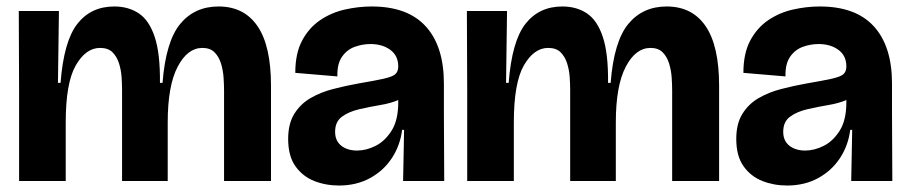

<svg xmlns="http://www.w3.org/2000/svg" viewBox="-20 -559 2808 593"><path d="M39 0V-277L38 -525H162L159 -303H167Q177 -432 219 -485.5Q261 -539 333 -539Q377 -539 409 -517.5Q441 -496 458 -444.5Q475 -393 474 -303H482Q492 -431 536.5 -485Q581 -539 655 -539Q734 -539 775.5 -478Q817 -417 817 -294V0H672V-280Q672 -297 670.5 -319.5Q669 -342 662.5 -363Q656 -384 642.5 -397.5Q629 -411 605 -411Q559 -411 528.5 -352.5Q498 -294 498 -181V0H357V-282Q357 -299 355.5 -321Q354 -343 347.5 -363.5Q341 -384 327.5 -397.5Q314 -411 289 -411Q245 -411 214 -357Q183 -303 183 -181V0Z M1027 14Q986 14 950.5 0Q915 -14 892.5 -45.5Q870 -77 870 -130Q870 -177 889 -207.5Q908 -238 939 -256Q970 -274 1008.5 -284Q1047 -294 1086 -301Q1139 -310 1165.5 -316Q1192 -322 1201 -330Q1210 -338 1210 -354Q1210 -387 1185.5 -405Q1161 -423 1124 -423Q1100 -423 1076 -414.5Q1052 -406 1036.5 -384Q1021 -362 1022 -323L892 -334Q892 -394 913 -433.5Q934 -473 968.5 -496.5Q1003 -520 1045 -529.5Q1087 -539 1128 -539Q1239 -539 1295 -477.5Q1351 -416 1351 -301V-206Q1351 -155 1351.5 -103Q1352 -51 1352 0H1225Q1226 -38 1226.5 -76.5Q1227 -115 1228 -158H1222Q1216 -110 1190.5 -71Q1165 -32 1123 -9Q1081 14 1027 14ZM1083 -94Q1111 -94 1140 -108.5Q1169 -123 1189.5 -155.5Q1210 -188 1210 -243V-250Q1187 -240 1154 -234.5Q1121 -229 1089 -221.5Q1057 -214 1036 -198.5Q1015 -183 1015 -152Q1015 -124 1034 -109Q1053 -94 1083 -94Z M1423 0V-277L1422 -525H1546L1543 -303H1551Q1561 -432 1603 -485.5Q1645 -539 1717 -539Q1761 -539 1793 -517.5Q1825 -496 1842 -444.5Q1859 -393 1858 -303H1866Q1876 -431 1920.5 -485Q1965 -539 2039 -539Q2118 -539 2159.5 -478Q2201 -417 2201 -294V0H2056V-280Q2056 -297 2054.5 -319.5Q2053 -342 2046.5 -363Q2040 -384 2026.5 -397.5Q2013 -411 1989 -411Q1943 -411 1912.5 -352.5Q1882 -294 1882 -181V0H1741V-282Q1741 -299 1739.5 -321Q1738 -343 1731.5 -363.5Q1725 -384 1711.5 -397.5Q1698 -411 1673 -411Q1629 -411 1598 -357Q1567 -303 1567 -181V0Z M2411 14Q2370 14 2334.5 0Q2299 -14 2276.5 -45.5Q2254 -77 2254 -130Q2254 -177 2273 -207.5Q2292 -238 2323 -256Q2354 -274 2392.5 -284Q2431 -294 2470 -301Q2523 -310 2549.5 -316Q2576 -322 2585 -330Q2594 -338 2594 -354Q2594 -387 2569.5 -405Q2545 -423 2508 -423Q2484 -423 2460 -414.5Q2436 -406 2420.5 -384Q2405 -362 2406 -323L2276 -334Q2276 -394 2297 -433.5Q2318 -473 2352.5 -496.5Q2387 -520 2429 -529.5Q2471 -539 2512 -539Q2623 -539 2679 -477.5Q2735 -416 2735 -301V-206Q2735 -155 2735.5 -103Q2736 -51 2736 0H2609Q2610 -38 2610.5 -76.5Q2611 -115 2612 -158H2606Q2600 -110 2574.5 -71Q2549 -32 2507 -9Q2465 14 2411 14ZM2467 -94Q2495 -94 2524 -108.5Q2553 -123 2573.5 -155.5Q2594 -188 2594 -243V-250Q2571 -240 2538 -234.5Q2505 -229 2473 -221.5Q2441 -214 2420 -198.5Q2399 -183 2399 -152Q2399 -124 2418 -109Q2437 -94 2467 -94Z"/></svg>

Font: Bricolage Grotesque 48pt Bricolage Grotesque 48pt Regular
Style: Bold
Weight: 700
Designer: Mathieu Triay
Foundry: Atelier Triay
Version: Version 1.000; ttfautohint (v1.8.4.7-5d5b);gftools[0.9.32]